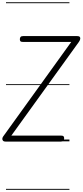

<svg xmlns="http://www.w3.org/2000/svg" viewBox="-58 -1250 730 1698"><path d="M-6 2.5Q-23.5 2.5 -30.5 -4.8Q-37.5 -12 -37.5 -21.5Q-37.5 -32.5 -30 -43L572 -879H148Q129 -879 123.2 -884.8Q117.5 -890.5 117.5 -903Q117.5 -914.5 123.5 -922.8Q129.5 -931 148 -931H621.5Q639 -931 645.5 -926Q652 -921 652 -909Q652 -903.5 649 -896Q646 -888.5 640.5 -880.5L42.5 -51H478Q497.5 -51 503.5 -45Q509.5 -39 509.5 -27.5Q509.5 -15 503.2 -6.2Q497 2.5 478 2.5ZM-6 2.5Q-23.5 2.5 -30.5 -4.8Q-37.5 -12 -37.5 -21.5Q-37.5 -32.5 -30 -43L572 -879H148Q129 -879 123.2 -884.8Q117.5 -890.5 117.5 -903Q117.5 -914.5 123.5 -922.8Q129.5 -931 148 -931H621.5Q639 -931 645.5 -926Q652 -921 652 -909Q652 -903.5 649 -896Q646 -888.5 640.5 -880.5L42.5 -51H478Q497.5 -51 503.5 -45Q509.5 -39 509.5 -27.5Q509.5 -15 503.2 -6.2Q497 2.5 478 2.5ZM-5 420.5H556V428.5H-5ZM-5 -16H556V0H-5ZM-5 -505.5H556V-497.5H-5ZM-5 -1230H556V-1222H-5Z"/></svg>

Font: Edu VIC WA NT Pre Guide
Style: Regular
Weight: 400
Designer: Tina and Corey Anderson, Eben Sorkin, Mirko Velimirovic
Foundry: Google for Education
Version: Version 1.000